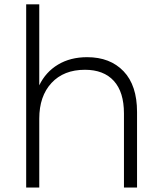

<svg xmlns="http://www.w3.org/2000/svg" viewBox="-20 -844 729 864"><path d="M596.7 -340V0H537.8V-333.3Q537.8 -430 492.2 -480Q446.7 -530 362.2 -530Q266.7 -530 211.7 -470.6Q156.7 -411.1 156.7 -310V0H97.8V-824.4H156.7V-460Q185.6 -520 241.1 -553.3Q296.7 -586.7 372.2 -586.7Q475.6 -586.7 536.1 -523.3Q596.7 -460 596.7 -340Z"/></svg>

Font: Paperlogy 3 Light
Style: Regular
Weight: 300
Designer: redesigned by Lee Juim, glyphs from Gmarket Sans & Montserrat
Foundry: PT&
Version: Version 1.001